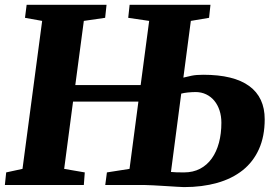

<svg xmlns="http://www.w3.org/2000/svg" viewBox="-24 -763 1144 792"><path d="M1.5 -51.8 68.8 -66.4 149.9 -676.8 79.1 -689.5 85.9 -743.2H415.5L409.7 -689.5L321.8 -676.8L286.6 -412.1H556.2L591.3 -676.8L504.9 -689.5L510.7 -743.2H844.2L838.4 -689.5L763.2 -676.8L732.4 -442.9Q747.6 -446.8 766.4 -450.7Q785.2 -454.6 814.5 -454.6Q940.4 -454.6 1004.2 -408Q1067.9 -361.3 1067.9 -271Q1067.9 -200.7 1044.2 -147.9Q1020.5 -95.2 976.8 -60.5Q933.1 -25.9 871.6 -8.5Q810.1 8.8 734.9 8.8Q726.1 8.8 704.8 7.3Q683.6 5.9 658.2 4.4Q632.8 2.9 608.4 1.5Q584 0 568.8 0H410.2L417 -51.8L510.3 -66.4L546.9 -343.8H277.3L240.7 -66.4L325.7 -51.8L321.8 0H-3.9ZM723.6 -377 681.2 -53.7Q690.9 -52.7 703.9 -52.2Q716.8 -51.8 734.9 -51.8Q772.5 -51.8 801.3 -66.9Q830.1 -82 849.6 -109.4Q869.1 -136.7 879.2 -174.3Q889.2 -211.9 889.2 -256.8Q889.2 -284.2 881.6 -307.4Q874 -330.6 860.1 -347.4Q846.2 -364.3 826.4 -373.8Q806.6 -383.3 782.7 -383.3Q775.4 -383.3 767.3 -382.8Q759.3 -382.3 751.2 -381.6Q743.2 -380.9 736.3 -379.6Q729.5 -378.4 724.6 -377Z"/></svg>

Font: Merriweather UltraBold
Style: Italic
Weight: 900
Italic angle: -7°
Designer: Eben Sorkin ( eben@eyebytes.com )
Foundry: Eben Sorkin ( eben@eyebytes.com )
Version: Version 1.52; ttfautohint (v1.4.1)